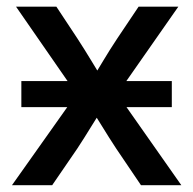

<svg xmlns="http://www.w3.org/2000/svg" viewBox="-20 -542 566 562"><path d="M42.5 -228.5V-304.7H482.9V-228.5ZM15.1 0 228.5 -301.3 227.5 -232.9 26.9 -522.5H145L207 -428.7Q228.5 -395.5 247.8 -363.5Q267.1 -331.5 286.6 -299.8H242.7Q262.7 -331.5 281.7 -363.5Q300.8 -395.5 322.8 -428.7L385.7 -522.5H502L299.3 -232.4L299.8 -300.3L510.7 0H392.6L320.3 -106.9Q298.8 -139.6 280 -170.4Q261.2 -201.2 241.7 -231.9H284.7Q265.1 -201.2 246.3 -170.4Q227.5 -139.6 206.1 -106.9L132.8 0Z"/></svg>

Font: Inter 28pt Medium
Style: Regular
Weight: 500
Designer: Rasmus Andersson
Foundry: rsms
Version: Version 4.001;git-66647c0bb